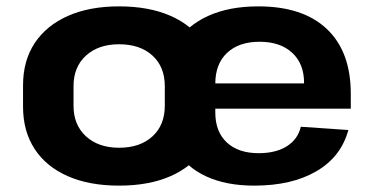

<svg xmlns="http://www.w3.org/2000/svg" viewBox="-20 -570 1168 600"><path d="M352.1 10.1Q259.1 10.1 191.8 -19.5Q124.4 -49.1 88.2 -104.5Q52 -159.9 52 -236.6V-303.4Q52 -380.1 88.4 -435.3Q124.9 -490.4 192.3 -520.3Q259.6 -550.1 352.1 -550.1Q445.6 -550.1 513 -520.5Q580.4 -490.9 616.6 -435.5Q652.8 -380.1 652.8 -303.4V-236.6Q652.8 -159.9 616.6 -104.5Q580.4 -49.1 513 -19.5Q445.6 10.1 352.1 10.1ZM352.1 -108.3Q417.6 -108.3 456.3 -143.7Q495 -179.2 495 -239.2V-300.8Q495 -361.3 456.3 -396.5Q417.6 -431.7 352.1 -431.7Q287.7 -431.7 248.7 -396.3Q209.8 -360.8 209.8 -300.8V-239.2Q209.8 -179.7 248.7 -144Q287.7 -108.3 352.1 -108.3ZM774.4 10.1Q686.5 10.1 623.9 -19Q561.3 -48.1 528.1 -103.3Q495 -158.4 495 -236.1V-303.9Q495 -380.6 530.2 -435.7Q565.4 -490.9 631 -520.5Q696.6 -550.1 787.1 -550.1Q926.9 -550.1 1001.5 -479.3Q1076.2 -408.5 1076.2 -276.9V-230.5H623.8V-309.4H951.5L930.2 -279.1V-311Q930.2 -371 892.9 -405.2Q855.7 -439.5 791.2 -439.5Q726.3 -439.5 689.5 -404.7Q652.8 -370 652.8 -308.5V-218.8Q652.8 -158.3 688.8 -124.8Q724.8 -91.3 788.3 -91.3Q842.7 -91.3 876.9 -113.3Q911.1 -135.3 920 -173.9L1068.6 -163.7Q1045.9 -80 969 -35Q892 10.1 774.4 10.1Z"/></svg>

Font: Pathway Extreme 8pt Thin
Style: Regular
Weight: 100
Version: Version 1.001;gftools[0.9.26]